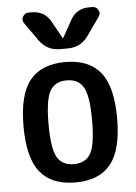

<svg xmlns="http://www.w3.org/2000/svg" viewBox="-54 -807 609 858"><g transform="rotate(-5 250.0 -378.0)"><path d="M325.2 -408.7Q302.7 -448.2 250 -448.2Q197.3 -448.2 174.8 -408.7Q152.3 -369.1 152.3 -260.3Q152.3 -151.4 174.8 -111.8Q197.3 -72.3 250 -72.3Q302.7 -72.3 325.2 -111.8Q347.7 -151.4 347.7 -260.3Q347.7 -369.1 325.2 -408.7ZM408.2 -54.2Q356.4 9.8 250 9.8Q143.6 9.8 91.8 -54.2Q40 -118.2 40 -260.3Q40 -402.3 91.8 -466.3Q143.6 -530.3 250 -530.3Q356.4 -530.3 408.2 -466.3Q460 -402.3 460 -260.3Q460 -118.2 408.2 -54.2ZM377.9 -764.6H392.6Q410.2 -764.6 418.9 -749Q427.7 -733.4 417 -718.8L358.4 -635.7Q325.2 -589.8 267.6 -589.8H232.4Q175.8 -589.8 141.6 -635.7L83 -718.8Q72.3 -732.4 80.6 -748.5Q88.9 -764.6 107.4 -764.6H122.1Q178.7 -764.6 206.1 -714.8L249 -637.7H250H251L293.9 -714.8Q321.3 -764.6 377.9 -764.6Z"/></g></svg>

Font: Rounded Mgen+ 1mn medium
Style: Regular
Weight: 500
Designer: [Source Han Sans]
Ryoko NISHIZUKA  (kana & ideographs); Paul D. Hunt (Latin, Greek & Cyrillic); Wenlong ZHANG  (bopomofo
Version: Version 1.059.20150602